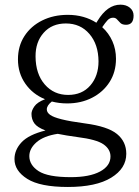

<svg xmlns="http://www.w3.org/2000/svg" viewBox="-20 -536 581 802"><path d="M335 -20.5Q430 -8 468.8 23.8Q507.5 55.5 507.5 106.5Q507.5 167.5 444.5 206.2Q381.5 245 263.5 245Q147.5 245 94 211.2Q40.5 177.5 40.5 128.5Q40.5 90 70.2 58.2Q100 26.5 170 9Q135.5 -4 123.5 -20.8Q111.5 -37.5 111.5 -60.5Q111.5 -74 123.5 -91.5Q135.5 -109 168 -121.5Q116.5 -142.5 85.8 -186.5Q55 -230.5 55 -288Q55 -343.5 82 -385.2Q109 -427 156.2 -450.5Q203.5 -474 263 -474Q297.5 -474 327.8 -465.5Q358 -457 382.5 -441L387.5 -449Q428.5 -516.5 483 -516.5Q507 -516.5 522.5 -503.8Q538 -491 538 -471Q538 -432.5 506.5 -432.5Q491 -432.5 483.2 -439.8Q475.5 -447 469.2 -454.5Q463 -462 452.5 -462Q439 -462 429.2 -451.5Q419.5 -441 407 -422.5Q434.5 -397.5 449.5 -363.8Q464.5 -330 464.5 -290.5Q464.5 -235.5 437.8 -193.5Q411 -151.5 364.8 -127.8Q318.5 -104 260.5 -104Q227 -104 196.5 -112Q175.5 -95.5 175.5 -79Q175.5 -66.5 189 -56.5Q202.5 -46.5 237 -37.8Q271.5 -29 335 -20.5ZM255 -438Q197 -438 162.5 -399.2Q128 -360.5 128.5 -300Q129 -227 167 -183.2Q205 -139.5 264.5 -139.5Q323 -139.5 357.2 -179Q391.5 -218.5 391.5 -280Q391 -350.5 353.5 -394.2Q316 -438 255 -438ZM102.5 116Q102.5 153.5 141.2 178.8Q180 204 275.5 204Q354 204 397.8 180.5Q441.5 157 441.5 117.5Q441.5 87.5 412.5 67Q383.5 46.5 303 36.5Q255 30 221 23Q162.5 32 132.5 58.2Q102.5 84.5 102.5 116Z"/></svg>

Font: Fraunces 9pt SuperSoft Light
Style: Regular
Weight: 300
Version: Version 1.000;[b76b70a41]